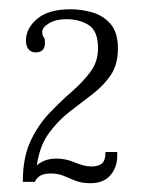

<svg xmlns="http://www.w3.org/2000/svg" viewBox="-20 -754 323 425"><path d="M180 -348.5Q161 -348.5 147.5 -353.8Q134 -359 121.5 -364.5Q109 -370 92.5 -370Q75.5 -370 67.2 -363.8Q59 -357.5 57.5 -351.5H30.5Q30.5 -404.5 47.2 -440.8Q64 -477 89 -503.2Q114 -529.5 138.8 -551Q163.5 -572.5 180.2 -595Q197 -617.5 197 -647Q197 -685 176.8 -698.2Q156.5 -711.5 126.5 -711.5Q103.5 -711.5 88.5 -702.5Q73.5 -693.5 73.5 -683.5Q73.5 -675.5 76.5 -672.2Q79.5 -669 79.5 -659Q79.5 -638 58.5 -638Q50 -638 43.8 -644.2Q37.5 -650.5 37.5 -664.5Q37.5 -691.5 62.5 -712.5Q87.5 -733.5 136.5 -733.5Q159.5 -733.5 183.8 -726.8Q208 -720 224.5 -701.2Q241 -682.5 241 -646.5Q241 -611 225 -587.5Q209 -564 184.2 -545.2Q159.5 -526.5 133.8 -506.5Q108 -486.5 87.8 -458.5Q67.5 -430.5 61.5 -387.5Q65.5 -392.5 77.2 -397.8Q89 -403 105.5 -403Q125.5 -403 146.2 -394.2Q167 -385.5 182.5 -385.5Q197.5 -385.5 205.5 -392Q213.5 -398.5 213.5 -417.5H239.5V-408.5Q239.5 -384 224.5 -366.2Q209.5 -348.5 180 -348.5Z"/></svg>

Font: Imbue 10pt ExtraLight
Style: Regular
Weight: 200
Designer: Tyler Finck
Foundry: Etcetera Type Company
Version: Version 1.102; ttfautohint (v1.8.3)